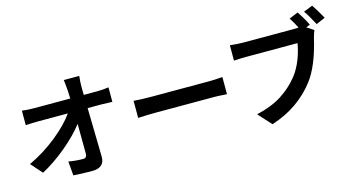

<svg xmlns="http://www.w3.org/2000/svg" viewBox="-94 -1257 3128 1702"><g transform="rotate(-15 1470.0 -406.0)"><path d="M60 -159Q200 -225 318.5 -320.5Q437 -416 500 -506H227Q183 -506 113 -502V-635Q164 -628 224 -628H555L552 -700Q547 -766 542 -801H684Q678 -755 678 -700L679 -628H804Q828 -628 858.5 -630.5Q889 -633 908 -636V-503L875 -504Q829 -506 811 -506H682L691 -58Q692 -9 663.5 17Q635 43 579 43Q491 43 405 37L394 -93Q462 -81 527 -81Q546 -81 554 -91Q562 -101 562 -123L560 -394Q492 -305 380 -211Q268 -117 152 -55Z M1092 -463Q1164 -457 1253 -457H1790Q1829 -457 1907 -463V-306L1880 -307Q1828 -311 1790 -311H1253Q1185 -311 1092 -306Z M2839 -868Q2877 -813 2919 -736L2836 -700Q2785 -796 2756 -835ZM2803 -654Q2795 -638 2788.5 -614.5Q2782 -591 2780 -585Q2724 -345 2630 -221Q2560 -128 2459.5 -57Q2359 14 2228 56L2119 -64Q2258 -96 2351 -155.5Q2444 -215 2511 -299Q2557 -357 2587 -433.5Q2617 -510 2628 -581H2163Q2096 -581 2044 -577V-718Q2066 -715 2102.5 -712.5Q2139 -710 2163 -710H2626Q2655 -710 2673 -712Q2645 -766 2617 -809L2699 -843Q2718 -816 2740 -778Q2762 -740 2776 -711L2739 -696Z"/></g></svg>

Font: Sinter Bold
Style: Regular
Weight: 700
Foundry: Adobe & rsms
Version: Version 1.000